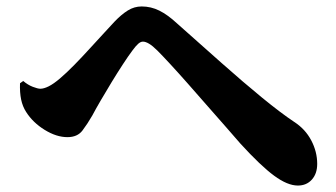

<svg xmlns="http://www.w3.org/2000/svg" viewBox="-20 -638 1040 595"><path d="M903 -63Q871 -63 829.5 -93.5Q788 -124 725 -193Q708 -213 681 -243.5Q654 -274 623 -309.5Q592 -345 562 -379Q532 -413 507 -440Q482 -467 468 -481Q453 -496 442 -502.5Q431 -509 423 -509Q416 -509 408.5 -502.5Q401 -496 390 -481Q378 -465 361 -439Q344 -413 326 -383.5Q308 -354 292 -326.5Q276 -299 266 -280Q251 -254 235.5 -233.5Q220 -213 189 -213Q155 -213 118.5 -235.5Q82 -258 61 -291Q50 -308 45.5 -329.5Q41 -351 42 -380L52 -387Q66 -375 81.5 -369Q97 -363 105 -363Q116 -363 131 -370.5Q146 -378 166 -395Q186 -412 210.5 -437Q235 -462 259.5 -489Q284 -516 304.5 -538Q325 -560 335 -571Q356 -593 376 -605.5Q396 -618 419 -618Q448 -618 474 -605Q500 -592 528 -566Q600 -502 667 -442.5Q734 -383 792 -335.5Q850 -288 892 -260Q926 -238 944.5 -203Q963 -168 963 -130Q963 -100 946.5 -81.5Q930 -63 903 -63Z"/></svg>

Font: Noto Serif JP Black
Style: Regular
Weight: 900
Designer: Ryoko NISHIZUKA 西塚涼子 (kana & ideographs); Frank Grießhammer (Latin, Greek & Cyrillic); Wenlong ZHANG 张文龙 (bopomofo); San
Foundry: Adobe
Version: Version 2.003-H1;hotconv 1.1.1;makeotfexe 2.6.0